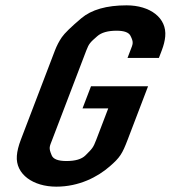

<svg xmlns="http://www.w3.org/2000/svg" viewBox="-20 -693 682 719"><path d="M454.1 -673C379.1 -673 322.5 -656.8 284.3 -624.5C246.1 -592.2 221.8 -568.5 211.5 -553.5C201.2 -538.5 192.6 -522 185.7 -504L58.1 -170C49.4 -147.3 44.4 -127.2 43.1 -109.5C37.8 -40.2 104.4 6 190.8 6C276.5 6 345.7 -30.4 391.1 -70C429.3 -103.1 437.9 -117.1 458.1 -170L534.5 -370H320.8L289 -287H385.3L340.6 -170C328.9 -139.5 325.9 -136.9 299.9 -111C285.8 -97 262.1 -90 228.8 -90C197.9 -90 179.6 -97 173.7 -111C161.5 -139.8 165.2 -142.8 175.6 -170L303.2 -504C313.2 -530.1 318.1 -534.6 344.3 -557.5C359.9 -571.2 384 -578 416.5 -578C444.8 -578 462.2 -571.7 468.6 -559C481.5 -533.5 477.7 -528.7 468.2 -504L457.5 -476H575L585.7 -504C592.9 -522.7 597.2 -540 598.7 -556C605.5 -626.3 541.7 -673 454.1 -673Z"/></svg>

Font: Din Kursivschrift
Style: Breit
Weight: 400
Version: Version 1.089